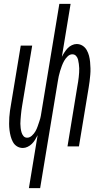

<svg xmlns="http://www.w3.org/2000/svg" viewBox="-20 -755 540 990"><path d="M129 215 174 -58Q168 -46 161 -34.5Q154 -23 144.5 -13.5Q135 -4 122.5 2Q110 8 98 8Q81 8 67.5 -0.5Q54 -9 46.5 -23Q39 -37 35 -52.5Q31 -68 29 -84Q27 -100 27 -117Q27 -134 28 -150.5Q29 -167 31.5 -184Q34 -201 37 -218L87 -520H146L94 -209Q92 -197 90.5 -185.5Q89 -174 88 -162.5Q87 -151 86 -139.5Q85 -128 85 -117Q85 -106 86.5 -94.5Q88 -83 91 -72.5Q94 -62 101 -53.5Q108 -45 120 -45Q133 -45 144.5 -55.5Q156 -66 163 -78.5Q170 -91 174.5 -104.5Q179 -118 183.5 -131Q188 -144 190.5 -157.5Q193 -171 195 -185L286 -735H344L299 -462Q305 -474 312.5 -485.5Q320 -497 329 -506.5Q338 -516 350.5 -522Q363 -528 375 -528Q392 -528 405.5 -519.5Q419 -511 427 -497Q435 -483 439 -467.5Q443 -452 444.5 -436Q446 -420 446.5 -403Q447 -386 445.5 -369.5Q444 -353 442 -336Q440 -319 437 -302L387 0H328L379 -311Q381 -323 383 -334.5Q385 -346 386 -357.5Q387 -369 388 -380.5Q389 -392 388.5 -403Q388 -414 386.5 -425.5Q385 -437 382.5 -447.5Q380 -458 372.5 -466.5Q365 -475 353 -475Q340 -475 329 -464.5Q318 -454 311 -441.5Q304 -429 299 -415.5Q294 -402 290 -389Q286 -376 283 -362.5Q280 -349 278 -335L187 215Z"/></svg>

Font: Iosevka Term Curly Lt Obl
Style: Regular
Weight: 300
Italic angle: -9°
Designer: Belleve Invis
Foundry: Belleve Invis
Version: Version 32.3.0